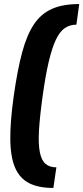

<svg xmlns="http://www.w3.org/2000/svg" viewBox="-20 -825 412 950"><path d="M244 105Q171 105 124.5 81.5Q78 58 55 5.5Q32 -47 31 -134.5Q30 -222 48 -350Q66 -478 89.5 -565.5Q113 -653 148.5 -705.5Q184 -758 238 -781.5Q292 -805 372 -805L358 -703Q325 -703 300 -685.5Q275 -668 256 -627.5Q237 -587 221 -519Q205 -451 191 -350Q177 -249 173 -181Q169 -113 177 -72.5Q185 -32 205 -14.5Q225 3 259 3Z"/></svg>

Font: Pathway Extreme Condensed
Style: Bold Italic
Weight: 700
Width: 3
Italic angle: -8°
Version: Version 1.001;gftools[0.9.26]